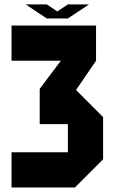

<svg xmlns="http://www.w3.org/2000/svg" viewBox="-20 -832 509 852"><path d="M317.4 -432.6 437.5 -312.5V-125L312.5 0H31.2V-156.2H281.2V-281.2H156.2V-437.5L250 -562.5H31.2V-718.8H406.2V-562.5ZM187.5 -750 93.8 -812.5H187.5L234.4 -781.2L281.2 -812.5H375L281.2 -750Z"/></svg>

Font: Signwood
Style: Regular
Weight: 400
Designer: GGBotNet
Foundry: GGBotNet
Version: 0.95